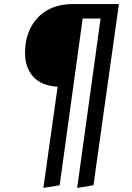

<svg xmlns="http://www.w3.org/2000/svg" viewBox="-20 -709 647 943"><path d="M564 -689 439 201 359 214 474 -618H386L273 201L193 214L263 -283Q183 -288 143 -332.5Q103 -377 103 -448Q103 -520 131.5 -574.5Q160 -629 212.5 -659Q265 -689 337 -689Z"/></svg>

Font: Fira Sans Extra Condensed
Style: Italic
Weight: 400
Width: 3
Italic angle: -8°
Designer: Carrois Corporate & Edenspiekermann AG
Foundry: Carrois Corporate GbR & Edenspiekermann AG
Version: Version 4.203